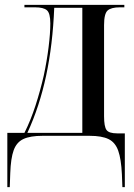

<svg xmlns="http://www.w3.org/2000/svg" viewBox="-20 -556 549 786"><path d="M10 210V-12H80Q106 -64 125.5 -124.5Q145 -185 159 -246Q172 -307 179 -363.5Q186 -420 186 -460Q186 -502 172 -514Q158 -526 124 -526H80V-536H489V-526H471Q435 -526 420.5 -513Q406 -500 406 -453V-80Q406 -38 416 -24Q426 -10 460 -10H491V210H481L479 157Q476 95 464 61Q452 27 424.5 13.5Q397 0 347 0H154Q104 0 76 13Q48 26 36 59Q24 92 22 153L20 210ZM92 -12H317V-524H202Q196 -374 169 -247Q142 -120 92 -12Z"/></svg>

Font: Noto Serif Display Condensed
Style: Regular
Weight: 400
Width: 3
Designer: Monotype Design Team
Foundry: Monotype Imaging Inc.
Version: Version 2.009